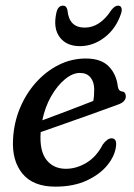

<svg xmlns="http://www.w3.org/2000/svg" viewBox="-20 -670 488 699"><path d="M402.5 -139Q399 -104 371.8 -69.8Q344.5 -35.5 296.2 -13Q248 9.5 181.5 9.5Q100.5 9.5 61.8 -37.8Q23 -85 27.5 -163Q30.5 -223 52.5 -276Q74.5 -329 111 -369.8Q147.5 -410.5 194 -433.8Q240.5 -457 292.5 -457Q348 -457 376 -428.2Q404 -399.5 409 -354.5Q412 -339 422 -337.5Q437 -336.5 438 -321Q439.5 -299 407.5 -288.5Q370 -274.5 318 -256Q266 -237.5 214.8 -219.5Q163.5 -201.5 128 -189V-187Q123.5 -121 149 -88.2Q174.5 -55.5 220 -55.5Q258.5 -55.5 295 -77.5Q331.5 -99.5 354.5 -144.5Q372 -167.5 387.5 -166.5Q405.5 -165 402.5 -139ZM271 -404.5Q244.5 -404.5 216.5 -381.5Q188.5 -358.5 166.2 -319.5Q144 -280.5 134 -232Q173.5 -246.5 226.2 -266.5Q279 -286.5 319.5 -302.5Q323 -319 323 -344Q323 -371.5 309.5 -388Q296 -404.5 271 -404.5ZM288.5 -569.5Q344 -569.5 385.5 -633.5Q398 -649.5 410 -649.5Q418.5 -649.5 421.8 -642Q425 -634.5 421 -621.5Q403 -566.5 361.2 -534.2Q319.5 -502 271 -502Q222 -502 197.5 -534.5Q173 -567 185 -622.5Q190.5 -649.5 209.5 -649.5Q222 -649.5 225.5 -633.5Q231 -569.5 288.5 -569.5Z"/></svg>

Font: Fraunces 72pt SuperSoft
Style: Italic
Weight: 400
Italic angle: -16°
Version: Version 1.000;[b76b70a41]